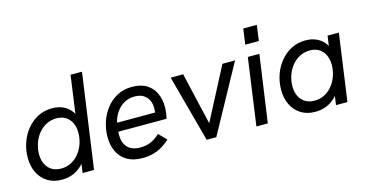

<svg xmlns="http://www.w3.org/2000/svg" viewBox="-74 -1027 2600 1365"><g transform="rotate(-15 1226.0 -344.5)"><path d="M242 8Q182 8 138 -19.5Q94 -47 70.5 -95Q47 -143 47 -205Q47 -263 65.5 -316Q84 -369 118.5 -411Q153 -453 200 -477Q247 -501 304 -501Q352 -501 387.5 -483.5Q423 -466 445 -436Q467 -406 472 -367L445 -346L494 -697H578L480 0H396L416 -147L441 -125Q422 -82 393 -52.5Q364 -23 326 -7.5Q288 8 242 8ZM258 -70Q300 -70 334 -88.5Q368 -107 392 -138Q416 -169 428.5 -207Q441 -245 441 -285Q441 -327 426 -358Q411 -389 383 -406.5Q355 -424 316 -424Q274 -424 239.5 -405.5Q205 -387 181 -356.5Q157 -326 144 -287.5Q131 -249 131 -209Q131 -167 146.5 -135.5Q162 -104 190.5 -87Q219 -70 258 -70Z M837 8Q768 8 722.5 -19.5Q677 -47 655 -94Q633 -141 633 -199Q633 -255 650 -308.5Q667 -362 700.5 -405.5Q734 -449 782 -475Q830 -501 891 -501Q959 -501 1001 -474Q1043 -447 1063 -402.5Q1083 -358 1083 -305Q1083 -286 1080 -261Q1077 -236 1072 -218H717Q716 -211 716 -205Q716 -199 716 -193Q716 -134 748 -101.5Q780 -69 839 -69Q884 -69 918.5 -84Q953 -99 985 -130L1040 -74Q993 -31 944.5 -11.5Q896 8 837 8ZM1003 -266Q1005 -283 1006 -293Q1007 -303 1007 -319Q1007 -347 995 -372.5Q983 -398 958 -414Q933 -430 892 -430Q848 -430 813.5 -409.5Q779 -389 756.5 -355.5Q734 -322 725 -282H1029Z M1309 0 1176 -493H1268L1357 -109L1557 -493H1650L1380 0Z M1675 0 1744 -493H1829L1759 0ZM1749 -582 1765 -697H1865L1849 -582Z M2107 8Q2047 8 2003 -19.5Q1959 -47 1935.5 -95Q1912 -143 1912 -205Q1912 -263 1930.5 -316Q1949 -369 1983.5 -411Q2018 -453 2065 -477Q2112 -501 2169 -501Q2217 -501 2252.5 -483.5Q2288 -466 2310 -436Q2332 -406 2337 -367L2310 -346L2331 -493H2414L2345 0H2261L2281 -147L2306 -125Q2287 -82 2258 -52.5Q2229 -23 2191 -7.5Q2153 8 2107 8ZM2123 -70Q2165 -70 2199 -88.5Q2233 -107 2257 -138Q2281 -169 2293.5 -207Q2306 -245 2306 -285Q2306 -327 2291 -358Q2276 -389 2248 -406.5Q2220 -424 2181 -424Q2139 -424 2104.5 -405.5Q2070 -387 2046 -356.5Q2022 -326 2009 -287.5Q1996 -249 1996 -209Q1996 -167 2011.5 -135.5Q2027 -104 2055.5 -87Q2084 -70 2123 -70Z"/></g></svg>

Font: Hanken Grotesk
Style: Italic
Weight: 400
Italic angle: -8°
Designer: Alfredo Marco Pradil
Foundry: Hanken Design Co.
Version: Version 3.013